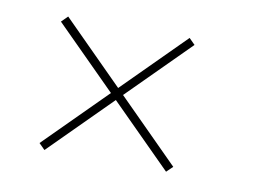

<svg xmlns="http://www.w3.org/2000/svg" viewBox="-46 -600 574 429"><g transform="rotate(10 241.0 -385.0)"><path d="M77 -234 63.5 -247.5 353 -537 366.5 -523.5ZM353 -233.5 63.5 -523 77.5 -537 367 -247Z"/></g></svg>

Font: Bodoni Moda SC
Style: Italic
Weight: 400
Italic angle: -13°
Designer: Owen Earl
Foundry: indestructible type
Version: Version 2.005